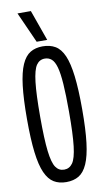

<svg xmlns="http://www.w3.org/2000/svg" viewBox="-100 -948 537 1003"><g transform="rotate(-10 168.5 -446.0)"><path d="M168 10Q130 10 102.5 -6.5Q75 -23 57 -63Q39 -103 30.5 -173Q22 -243 22 -349Q22 -456 30.5 -526Q39 -596 57 -636.5Q75 -677 102.5 -693.5Q130 -710 168 -710Q207 -710 235 -693.5Q263 -677 280.5 -637Q298 -597 306.5 -527Q315 -457 315 -350Q315 -244 306.5 -174Q298 -104 280 -63.5Q262 -23 234.5 -6.5Q207 10 168 10ZM168 -56Q196 -56 213 -80Q230 -104 237.5 -167.5Q245 -231 245 -350Q245 -439 241 -497Q237 -555 228 -587Q219 -619 204 -632Q189 -645 168 -645Q140 -645 123.5 -621Q107 -597 99.5 -533Q92 -469 92 -349Q92 -230 99.5 -167Q107 -104 123.5 -80Q140 -56 168 -56ZM142 -739 69 -902H140L198 -739Z"/></g></svg>

Font: Georama ExtraCondensed
Style: Regular
Weight: 400
Width: 2
Designer: Jean-Baptiste Levee
Foundry: Production Type
Version: Version 1.000